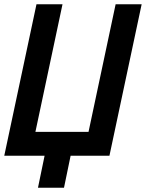

<svg xmlns="http://www.w3.org/2000/svg" viewBox="-23 -730 684 900"><path d="M155 150 186 0H-3L148 -710H270L143 -112H392L519 -710H641L490 0H308L277 150Z"/></svg>

Font: Geist Mono
Style: Bold Italic
Weight: 700
Italic angle: -12°
Monospace: yes
Designer: Basement.studio, Andrés Briganti, Mateo Zaragoza
Foundry: Basement.studio, Vercel, Andrés Briganti, Guido Ferreyra, Mateo Zaragoza
Version: Version 1.500; ttfautohint (v1.8.4.7-5d5b)